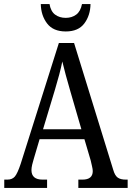

<svg xmlns="http://www.w3.org/2000/svg" viewBox="-20 -926 649 946"><path d="M1 0V-41H16Q40 -41 53 -56Q66 -71 82 -119L270 -714H345L538 -89Q546 -61 560 -51Q574 -41 600 -41H609V0H366V-41H386Q437 -41 437 -83Q437 -92 433.5 -106.5Q430 -121 427 -135L396 -240H175L146 -142Q142 -130 138.5 -114.5Q135 -99 135 -88Q135 -41 190 -41H212V0ZM192 -289H381L327 -475Q314 -520 304 -556.5Q294 -593 287 -623Q281 -593 272 -559Q263 -525 251 -485ZM304 -771Q242 -771 212 -810.5Q182 -850 181 -906H224Q230 -870 251.5 -854Q273 -838 304 -838Q334 -838 355.5 -854Q377 -870 384 -906H426Q425 -850 395.5 -810.5Q366 -771 304 -771Z"/></svg>

Font: Noto Serif Ethiopic Condensed
Style: Regular
Weight: 400
Width: 3
Designer: Monotype Design Team
Foundry: Monotype Imaging Inc.
Version: Version 2.102; ttfautohint (v1.8.4.7-5d5b)